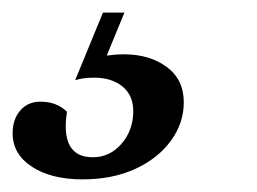

<svg xmlns="http://www.w3.org/2000/svg" viewBox="-84 -20 407 304"><path d="M47 264Q-3 264 -33.5 244Q-64 224 -64 191Q-64 169 -52 155Q-40 141 -20 141Q6 141 22 157Q11 229 63 229Q90 229 108.5 207.5Q127 186 127 156Q127 131 110 117Q93 103 65 103Q47 103 35 107L79 0H113L85 68Q99 66 112 66Q153 66 180 86Q207 106 207 142Q207 175 186.5 203Q166 231 130 247.5Q94 264 47 264Z"/></svg>

Font: Petrona
Style: Bold Italic
Weight: 700
Italic angle: -9°
Designer: Ringo R. Seeber
Foundry: Ringo R. Seeber
Version: Version 2.001; ttfautohint (v1.8.3)